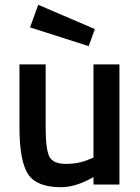

<svg xmlns="http://www.w3.org/2000/svg" viewBox="-20 -768 583 799"><path d="M369 -500H477V0H369V-31Q296 11 234 11Q131 11 96 -44.5Q61 -100 61 -239V-500H170V-238Q170 -148 185 -117Q200 -86 255 -86Q309 -86 354 -106L369 -112ZM139 -748 375 -647 349 -576 105 -654Z"/></svg>

Font: TitilliumWebSemiBold
Style: Bold
Weight: 600
Version: Version 1.001;PS 57.000;hotconv 1.0.70;makeotf.lib2.5.55311